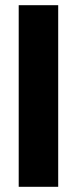

<svg xmlns="http://www.w3.org/2000/svg" viewBox="-20 -719 297 739"><path d="M52 -699H204V0H52Z"/></svg>

Font: Prompt SemiBold
Style: Regular
Weight: 600
Designer: Katatrad Team
Foundry: CadsonDemak
Version: Version 1.001